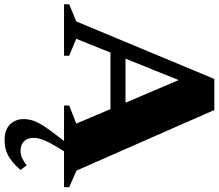

<svg xmlns="http://www.w3.org/2000/svg" viewBox="-94 -630 975 856"><g transform="rotate(90 394.0 -202.5)"><path d="M630.5 17Q600 67 590.5 91.8Q581 116.5 581 135.5Q581 163 596.5 178.5Q612 194 639.5 194Q655.5 194 670.8 187Q686 180 703.5 166.5L724.5 194Q689.5 233.5 659.5 249.2Q629.5 265 592.5 265Q543.5 265 520.5 240.2Q497.5 215.5 497.5 180.5Q497.5 161 503.2 141.2Q509 121.5 526 94.2Q543 67 575.5 25.5L595 0H437V-23L517.5 -54.5L453 -207H201L139.5 -54.5L215 -23V0H-14.5V-23L62 -54.5L318.5 -670H457L727 -55.5L801 -23V0H641ZM228 -274H424.5L323.5 -511Z"/></g></svg>

Font: Newsreader 16pt ExtraBold
Style: Regular
Weight: 800
Designer: Hugues Gentile
Foundry: Production Type
Version: Version 1.003; ttfautohint (v1.8.3)